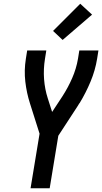

<svg xmlns="http://www.w3.org/2000/svg" viewBox="-20 -1004 545 1024"><path d="M143 0 191 -291 140 -452Q122 -508 115 -568.5Q108 -629 118 -691L125 -735H227L220 -691Q211 -636 215 -582Q219 -528 235 -479L258 -407L312 -489Q343 -537 365 -587.5Q387 -638 396 -691L403 -735H505L498 -691Q488 -629 463 -569Q438 -509 404 -453H403Q401 -450 399.5 -447Q398 -444 396 -441L291 -280L245 0ZM314 -791 263 -839 408 -984 471 -926Z"/></svg>

Font: Iosevka Curly Semibold
Style: Italic
Weight: 600
Italic angle: -9°
Monospace: yes
Designer: Belleve Invis
Foundry: Belleve Invis
Version: Version 22.1.2; ttfautohint (v1.8.4)